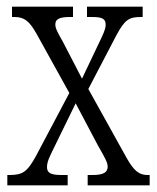

<svg xmlns="http://www.w3.org/2000/svg" viewBox="-20 -556 472 576"><path d="M2 0H183V-31H164C131 -31 121 -38 121 -55C121 -72 130 -88 143 -115L207 -246L273 -121C294 -84 303 -69 303 -56C303 -40 292 -31 258 -31H243V0H429V-31H423C399 -31 383 -41 360 -82L245 -289L328 -448C355 -499 368 -505 404 -505H408V-536H241V-505H256C286 -505 297 -500 297 -482C297 -468 288 -450 275 -423L226 -320L169 -430C155 -455 146 -470 146 -482C146 -495 152 -505 189 -505H199V-536H16V-505H23C53 -505 68 -493 90 -454L188 -277L89 -90C62 -40 48 -31 8 -31H2Z"/></svg>

Font: Noto Serif Hebrew ExtraCondensed Light
Style: Regular
Weight: 300
Width: 2
Designer: Monotype Design Team
Foundry: Monotype Imaging Inc.
Version: Version 2.004